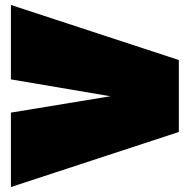

<svg xmlns="http://www.w3.org/2000/svg" viewBox="-20 -754 765 774"><path d="M24 0V-300L425 -366L24 -434V-734L701 -512V-222Z"/></svg>

Font: Climate Crisis
Style: Regular
Weight: 400
Version: Version 1.003